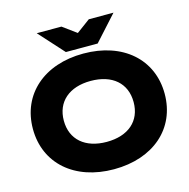

<svg xmlns="http://www.w3.org/2000/svg" viewBox="-136 -1106 1237 1254"><g transform="rotate(-15 482.5 -478.5)"><path d="M482 16C749 16 928 -141 928 -375C928 -609 749 -766 482 -766C216 -766 37 -609 37 -375C37 -141 216 16 482 16ZM742 -973H575L483 -905L390 -973H223L375 -805H590ZM482 -169C337 -169 246 -247 246 -375C246 -503 337 -581 482 -581C628 -581 718 -503 718 -375C718 -247 628 -169 482 -169Z"/></g></svg>

Font: Bounded
Style: Bold
Weight: 700
Designer: Vlad Churkin
Version: Version 3.0